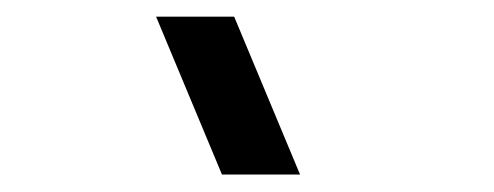

<svg xmlns="http://www.w3.org/2000/svg" viewBox="-20 -1002 579 225"><path d="M331.6 -797.5H240.1L162.9 -982.5H254.4Z"/></svg>

Font: Manrope Variable Light
Style: Regular
Weight: 200
Designer: Mikhail Sharanda
Foundry: Mikhail Sharanda
Version: Version 4.505